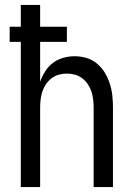

<svg xmlns="http://www.w3.org/2000/svg" viewBox="-20 -755 540 775"><path d="M64 0V-586H19V-647H64V-735H142V-647H250V-586H142V-425Q150 -447 162.5 -467Q175 -487 193.5 -501Q212 -515 235 -521.5Q258 -528 281 -528Q306 -528 329.5 -521Q353 -514 372 -498Q391 -482 403.5 -461Q416 -440 423.5 -416.5Q431 -393 433.5 -368.5Q436 -344 436 -320V0H358V-320Q358 -337 356 -353.5Q354 -370 349 -385.5Q344 -401 334.5 -415Q325 -429 312 -439Q299 -449 283 -453.5Q267 -458 250 -458Q233 -458 217 -453.5Q201 -449 188 -439Q175 -429 165.5 -415Q156 -401 151 -385.5Q146 -370 144 -353.5Q142 -337 142 -320V0Z"/></svg>

Font: Iosevka Fixed
Style: Regular
Weight: 400
Monospace: yes
Designer: Belleve Invis
Foundry: Belleve Invis
Version: Version 33.2.4